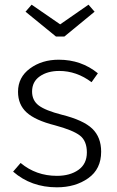

<svg xmlns="http://www.w3.org/2000/svg" viewBox="-20 -789 498 820"><path d="M223 11Q113 11 36 -56L68 -93Q134 -38 223 -38Q279 -38 315 -63.5Q351 -89 351 -138Q351 -187 321.5 -210Q292 -233 214 -254Q131 -275 94 -308.5Q57 -342 57 -397Q57 -459 108 -496.5Q159 -534 231 -534Q327 -534 398 -476L371 -438Q307 -486 233 -486Q183 -486 150 -463Q117 -440 117 -398Q117 -360 145.5 -338.5Q174 -317 244 -299Q336 -276 374 -239.5Q412 -203 412 -141Q412 -67 357 -28Q302 11 223 11ZM255 -633H219L89 -739L115 -769L237 -685L358 -769L384 -739Z"/></svg>

Font: Trujillo Light
Style: Regular
Weight: 300
Designer: Fira Sans original fonts by bBox Type GmbH, Carrois Corporate GbR, & Edenspiekermann AG / Changes by Cristiano Sobral
Foundry: Fira Sans original fonts by bBox Type GmbH, Carrois Corporate GbR, & Edenspiekermann AG / Changes by Cristiano Sobral
Version: Version 4.301;July 28, 2020;FontCreator 13.0.0.2655 64-bit